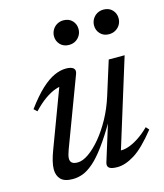

<svg xmlns="http://www.w3.org/2000/svg" viewBox="-102 -730 697 817"><g transform="rotate(-15 246.5 -321.5)"><path d="M273.5 -20 327 -192H330.5Q294 -129.5 264.5 -89.5Q235 -49.5 210 -28Q185 -6.5 163 1.8Q141 10 118.5 10Q82 10 66 -6.5Q50 -23 50 -50.5Q50 -66.5 55 -87Q60 -107.5 69.5 -132.5L171.5 -405L184.5 -385Q169 -387 146.8 -379.2Q124.5 -371.5 99.2 -353.8Q74 -336 47 -307.5L33 -320.5Q69.5 -370 100.5 -398.8Q131.5 -427.5 158.8 -439.8Q186 -452 210.5 -452Q233 -452 243 -443.8Q253 -435.5 247 -419L133 -115.5Q129 -104.5 126.5 -95Q124 -85.5 124 -78.5Q124 -65.5 132 -59.2Q140 -53 157 -53Q178.5 -53 205.2 -71.5Q232 -90 259.5 -123Q287 -156 310.8 -199.5Q334.5 -243 350 -292.5L397 -442H467L342.5 -40.5L341.5 -55.5Q357 -53 378.5 -59.8Q400 -66.5 424.8 -82.5Q449.5 -98.5 474.5 -123L486.5 -109.5Q432 -41 390.8 -15.5Q349.5 10 315.5 10Q288.5 10 279 2.5Q269.5 -5 273.5 -20ZM250.5 -545.5Q226.5 -545.5 212 -560.8Q197.5 -576 197.5 -597.5Q197.5 -612.5 204.8 -625.2Q212 -638 224.8 -645.5Q237.5 -653 253.5 -653Q277.5 -653 292 -637.8Q306.5 -622.5 306.5 -601Q306.5 -585.5 299.2 -573Q292 -560.5 279.5 -553Q267 -545.5 250.5 -545.5ZM426.5 -545.5Q403 -545.5 388.5 -560.8Q374 -576 374 -597.5Q374 -612.5 381.2 -625.2Q388.5 -638 401.2 -645.5Q414 -653 430 -653Q454 -653 468.5 -637.8Q483 -622.5 483 -601Q483 -585.5 475.8 -573Q468.5 -560.5 455.8 -553Q443 -545.5 426.5 -545.5Z"/></g></svg>

Font: Newsreader 28pt
Style: Italic
Weight: 400
Italic angle: -17°
Version: Version 1.003